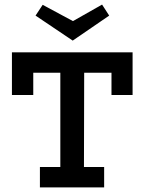

<svg xmlns="http://www.w3.org/2000/svg" viewBox="-20 -817 635 837"><path d="M32 -589H558V-403H466V-500H347L346 -89H434V0H154V-89H243V-500H125V-403H32ZM297 -640 135 -749 166 -796 298 -725 425 -797 456 -749Z"/></svg>

Font: Podkova SemiBold
Style: Regular
Weight: 600
Designer: Ilya Yudin
Foundry: Cyreal (www.cyreal.org)
Version: Version 2.103